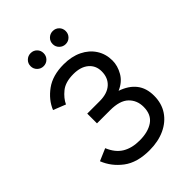

<svg xmlns="http://www.w3.org/2000/svg" viewBox="-258 -1014 1143 1143"><g transform="rotate(-45 313.0 -443.0)"><path d="M310 12Q206 12 144 -35Q82 -82 55 -151L132 -184Q157 -124 201.2 -97.5Q245.5 -71 310 -71Q381.5 -71 424.8 -101.2Q468 -131.5 468 -196Q468 -251.5 431 -287.2Q394 -323 312 -323H202V-405H307Q371 -405 406 -436.5Q441 -468 441 -522Q441 -571 406 -600.5Q371 -630 310 -630Q242.5 -630 205 -599.5Q167.5 -569 151 -533L73 -564Q98 -625.5 157.5 -668.8Q217 -712 310 -712Q376.5 -712 426.5 -687.8Q476.5 -663.5 504.2 -620.5Q532 -577.5 532 -522Q532 -478 507.2 -434.8Q482.5 -391.5 430 -369Q493 -347.5 526 -305.5Q559 -263.5 559 -199Q559 -134.5 527.5 -87.2Q496 -40 439.8 -14Q383.5 12 310 12ZM404 -788Q381.5 -788 365.2 -804Q349 -820 349 -843Q349 -866.5 365.2 -882.2Q381.5 -898 404 -898Q427.5 -898 443.2 -882.2Q459 -866.5 459 -843Q459 -820 443.2 -804Q427.5 -788 404 -788ZM218 -788Q195.5 -788 179.2 -804Q163 -820 163 -843Q163 -866.5 179.2 -882.2Q195.5 -898 218 -898Q241.5 -898 257.2 -882.2Q273 -866.5 273 -843Q273 -820 257.2 -804Q241.5 -788 218 -788Z"/></g></svg>

Font: Overpass
Style: Regular
Weight: 400
Designer: Delve Withrington, Dave Bailey, Thomas Jockin
Foundry: Delve Fonts LLC
Version: Version 4.000